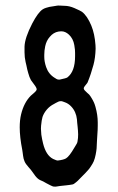

<svg xmlns="http://www.w3.org/2000/svg" viewBox="-20 -681 431 703"><path d="M193.8 -565.4Q175.3 -562 162.1 -545.9Q149.9 -532.2 145.5 -511.7Q142.1 -495.6 142.1 -480.5Q142.1 -477.1 142.1 -472.7Q142.1 -455.6 148.9 -435.5Q157.7 -409.7 180.2 -396Q180.7 -396 183.1 -394.3Q185.5 -392.6 186 -392.3Q186.5 -392.1 189 -390.9Q191.4 -389.6 191.9 -389.9Q192.4 -390.1 195.3 -389.6Q196.3 -389.2 198.7 -389.6Q222.7 -394.5 226.6 -397.5Q254.9 -418.9 254.9 -475.1Q254.9 -479.5 254.9 -480Q254.9 -483.4 254.9 -483.9Q254.9 -485.4 254.9 -486.8Q255.4 -496.1 252 -516.1Q248 -539.6 232.4 -554.2Q219.2 -566.4 204.6 -566.4Q204.1 -566.4 203.6 -566.4Q199.2 -566.4 193.8 -565.4ZM201.2 -310.5Q197.8 -310.5 193.8 -308.8Q189.9 -307.1 184.6 -304.2Q179.2 -301.3 177.7 -300.3Q162.1 -292.5 151.4 -279.8Q140.6 -267.1 135.7 -252.9Q132.3 -241.2 130.4 -220.7Q129.9 -215.8 129.9 -209.5Q130.4 -195.3 131.3 -188Q133.8 -171.4 137.7 -155.8Q148.4 -112.3 174.3 -99.1Q187.5 -92.8 191.9 -93.3Q212.4 -95.7 221.7 -101.1Q233.9 -108.4 252.4 -140.6Q253.4 -142.6 256.3 -147Q259.3 -151.4 261.2 -155.3Q263.2 -159.2 263.7 -162.6Q265.1 -168.9 265.6 -176Q266.1 -183.1 266.1 -189.2Q266.1 -195.3 265.4 -203.6Q264.6 -211.9 264.2 -217Q263.7 -222.2 262.7 -231Q261.7 -239.7 261.7 -244.1Q260.3 -257.8 254.9 -270Q249.5 -282.2 239.7 -292.2Q230 -302.2 217.3 -306.6Q216.8 -306.6 212.6 -308.3Q208.5 -310.1 206.1 -310.5Q203.6 -311 201.2 -310.5ZM188.5 -660.2Q190.4 -661.1 202.4 -660.4Q214.4 -659.7 216.3 -659.7Q233.4 -659.7 252.4 -651.4Q274.9 -641.6 280.3 -637.7Q299.8 -622.6 314.5 -586.9Q326.7 -557.1 329.6 -516.1Q330.1 -509.3 330.1 -502.9Q329.1 -468.8 322.3 -443.8Q313.5 -410.6 300.8 -379.4Q299.8 -377 296.1 -372.8Q292.5 -368.7 289.6 -364.5Q286.6 -360.4 286.6 -357.4Q286.6 -354 290.3 -349.9Q293.9 -345.7 299.3 -341.1Q304.7 -336.4 306.2 -335Q310.5 -330.1 315.4 -321.8Q320.8 -313 324.2 -305.2Q326.7 -299.8 329.6 -289.6Q337.9 -259.8 337.9 -232.9Q337.9 -230.5 337.9 -227.5Q337.9 -227.5 337.9 -220.7Q337.9 -206.1 336.4 -187Q335.4 -172.9 335 -164.1Q334.5 -145.5 333.7 -137.2Q333 -128.9 330.3 -115Q327.6 -101.1 323.2 -90.3Q321.3 -85.9 318.6 -81.3Q315.9 -76.7 312 -70.8Q308.1 -64.9 306.2 -62.5Q303.2 -57.6 264.2 -18.6Q263.2 -17.6 258.5 -13.7Q253.9 -9.8 250.7 -7.8Q247.6 -5.9 244.1 -5.4Q239.3 -4.4 233.2 -3.7Q227.1 -2.9 222.2 -2.4Q217.3 -2 210.9 -1.2Q204.6 -0.5 199.7 0Q198.2 0 191.9 1.2Q185.5 2.4 183.6 2.4Q179.7 2.4 175.3 2Q173.8 2 163.6 -2.9Q157.2 -5.9 149.4 -10.3Q141.6 -14.6 138.2 -16.6Q136.2 -17.6 132.8 -19Q129.4 -20.5 127.2 -21.5Q125 -22.5 122.3 -24.2Q119.6 -25.9 117.7 -27.8Q113.3 -31.7 109.1 -37.1Q105 -42.5 100.1 -49.6Q95.2 -56.6 92.3 -60.1Q90.3 -62.5 84.7 -68.8Q79.1 -75.2 75.4 -80.3Q71.8 -85.4 69.8 -90.3Q67.9 -94.7 66.4 -100.3Q64.9 -106 64.5 -110.8Q64 -115.7 63 -122.1Q62 -128.4 61.5 -132.3Q52.2 -179.2 52.2 -214.8Q52.2 -241.2 57.1 -261.7Q67.4 -305.2 92.8 -330.6Q93.8 -331.5 104 -340.3Q114.3 -349.1 114.3 -354Q114.3 -359.9 104.2 -372.8Q94.2 -385.7 93.3 -387.7Q90.3 -393.1 87.9 -399.4Q85.4 -405.8 83.3 -413.8Q81.1 -421.9 79.8 -426.8Q78.6 -431.6 76.7 -441.4Q74.7 -451.2 73.7 -454.1Q69.8 -471.2 69.8 -489.3Q69.8 -490.2 69.8 -490.7Q69.8 -491.7 69.8 -492.2Q69.8 -493.2 69.8 -493.7V-495.1Q69.8 -496.1 69.8 -496.6V-498Q69.8 -499 69.8 -500.2Q69.8 -501.5 69.8 -504.6Q69.8 -507.8 69.8 -510.3Q70.8 -542.5 98.1 -595.2Q119.6 -636.2 136.7 -647Q141.1 -649.9 148.4 -652.3Q155.8 -654.8 161.1 -655.8Q166.5 -656.7 176.3 -658.2Q188 -660.2 188.5 -660.2Z"/></svg>

Font: LaylaRuqaa
Style: Regular
Weight: 400
Version: Version 2.0